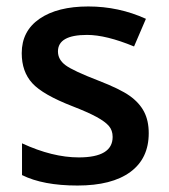

<svg xmlns="http://www.w3.org/2000/svg" viewBox="-20 -570 527 600"><path d="M444.8 -153.8Q444.8 -74.7 387.2 -32.5Q329.6 9.8 222.2 9.8Q114.3 9.8 48.8 -22.9V-122.1Q144 -78.1 226.1 -78.1Q332 -78.1 332 -142.1Q332 -162.6 320.3 -176.3Q308.6 -189.9 281.7 -204.6Q254.9 -219.2 207 -237.8Q113.8 -273.9 80.8 -310.1Q47.9 -346.2 47.9 -403.8Q47.9 -473.1 103.8 -511.5Q159.7 -549.8 255.9 -549.8Q351.1 -549.8 436 -511.2L398.9 -424.8Q311.5 -460.9 252 -460.9Q161.1 -460.9 161.1 -409.2Q161.1 -383.8 184.8 -366.2Q208.5 -348.6 288.1 -317.9Q355 -292 385.3 -270.5Q415.5 -249 430.2 -220.9Q444.8 -192.9 444.8 -153.8Z"/></svg>

Font: f1_52653          
Style: Regular
Weight: 600
Foundry: Ascender Corporation
Version: Version 1.10